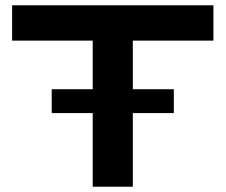

<svg xmlns="http://www.w3.org/2000/svg" viewBox="-20 -707 854 727"><path d="M175.8 -278.8V-369.1H331.1V-553.2H25.9V-687H788.1V-553.2H482.9V-369.1H638.2V-278.8H482.9V0H331.1V-278.8Z"/></svg>

Font: Archivo Expanded SemiBold
Style: Regular
Weight: 600
Width: 7
Designer: Hector Gatti
Foundry: Omnibus-Type
Version: Version 2.001